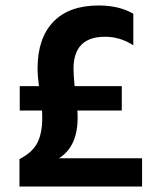

<svg xmlns="http://www.w3.org/2000/svg" viewBox="-20 -680 573 700"><path d="M498 0H51V-100Q98 -124 116 -159Q134 -194 134 -250Q134 -268 133 -277H52V-366H122Q117 -404 117 -431Q117 -540 174 -600Q231 -660 340 -660Q414 -660 466 -630V-515Q418 -546 363 -546Q248 -546 248 -429Q248 -410 252 -366H424V-277H262Q263 -268 263 -250Q263 -146 195 -103H498Z"/></svg>

Font: Hind Colombo SemiBold
Style: Regular
Weight: 600
Designer: Jyotish Sonowal, Aditi Pimprikar
Foundry: Indian Type Foundry
Version: Version 1.000;PS 1.0;hotconv 1.0.86;makeotf.lib2.5.63406; tt